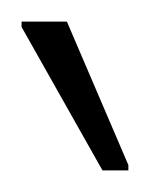

<svg xmlns="http://www.w3.org/2000/svg" viewBox="-20 -743 139 178"><path d="M75 -585 0 -718V-723H42L99 -590V-585Z"/></svg>

Font: Saira Thin Condensed
Style: Regular
Weight: 100
Width: 3
Version: Version 1.101